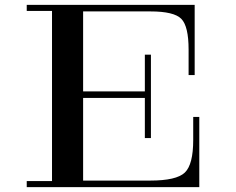

<svg xmlns="http://www.w3.org/2000/svg" viewBox="-20 -770 970 790"><path d="M322 0H194V-750H322ZM266 0H90V-25H266ZM90 -725V-750H266V-725ZM590 -394V-367H289V-394ZM781 -461H756V-566Q756 -662 726 -692.5Q696 -723 599 -723H298V-750H781ZM800 -289V0H298V-27H598Q706 -27 740.5 -60Q775 -93 775 -194V-289ZM576 -202V-545H601V-202Z"/></svg>

Font: Solide Mirage
Style: Mono
Weight: 400
Width: 6
Designer: Jérémy Landes
Foundry: Velvetyne Type Foundry
Version: Version 1.1